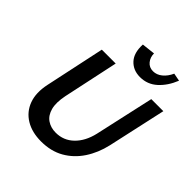

<svg xmlns="http://www.w3.org/2000/svg" viewBox="-235 -1026 1194 1194"><g transform="rotate(45 362.5 -429.0)"><path d="M320 13Q240 13 184 -21Q128 -55 105 -117Q82 -179 100 -264L184 -658H306L228 -293Q214 -224 226 -179Q238 -134 270 -112Q302 -90 346 -90Q415 -90 464 -137.5Q513 -185 532 -267L619 -658H725L640 -273Q621 -190 578.5 -125.5Q536 -61 471.5 -24Q407 13 320 13ZM472 -705Q412 -705 375 -745Q338 -785 342 -861L430 -871Q430 -837 450 -812.5Q470 -788 504 -788Q536 -788 563.5 -810.5Q591 -833 608 -871L660 -861Q632 -791 584.5 -748Q537 -705 472 -705Z"/></g></svg>

Font: Ysabeau Office
Style: Bold Italic
Weight: 700
Italic angle: -12°
Designer: Christian Thalmann (Catharsis Fonts)
Version: Version 2.001;gftools[0.9.30]; featfreeze: tnum,lnum,ss02